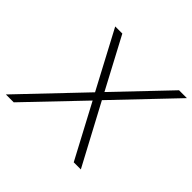

<svg xmlns="http://www.w3.org/2000/svg" viewBox="-168 -884 1070 1070"><g transform="rotate(45 367.0 -349.5)"><path d="M349 -360 169 -699H225L385 -398L672 -699H734L407 -356L597 0H541L372 -318L68 0H6Z"/></g></svg>

Font: Prompt ExtraLight
Style: Italic
Weight: 275
Italic angle: -12°
Designer: Katatrad Team
Foundry: CadsonDemak
Version: Version 1.000